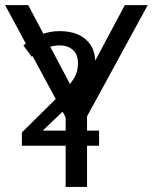

<svg xmlns="http://www.w3.org/2000/svg" viewBox="-20 -734 600 754"><path d="M279.8 -356.9 470.2 -713.9H560.1L321.8 -276.9V0H237.8V-272.9L0 -713.9H90.8ZM369.1 -161.6H65.9V-213.9L183.6 -330.1Q228.5 -373 249 -397.2Q269.5 -421.4 277.8 -440.7Q286.1 -460 286.1 -486.8Q286.1 -520.5 266.1 -538.1Q246.1 -555.7 214.4 -555.7Q189 -555.7 164.3 -546.4Q139.6 -537.1 104.5 -511.2L71.8 -555.7Q137.2 -611.8 213.4 -611.8Q279.8 -611.8 316.9 -579.1Q354 -546.4 354 -489.7Q354 -449.7 331.3 -411.9Q308.6 -374 234.9 -304.2L147.9 -221.2H369.1Z"/></svg>

Font: Open Sans ACDW
Style: acdw
Weight: 400
Foundry: Ascender Corporation
Version: Version 1.10